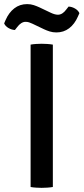

<svg xmlns="http://www.w3.org/2000/svg" viewBox="-53 -897 401 921"><path d="M93.8 -683Q105.5 -685.2 120.2 -686.1Q134.8 -687.1 146.6 -687.1Q159.4 -687.1 173.6 -686.1Q187.9 -685.2 200.5 -683V0Q187.9 2.2 173.6 3.1Q159.4 4.1 146.6 4.1Q134.8 4.1 120.2 3.1Q105.5 2.2 93.8 0ZM102.5 -783.3Q93.9 -787.4 86.1 -789.9Q78.2 -792.3 69.6 -792.3Q58.8 -792.3 48.5 -785.6Q38.2 -778.9 29.9 -767.6L18.5 -753.1Q3.2 -753.7 -12.1 -762.5Q-27.5 -771.3 -33.1 -784.8L-26.2 -800.9Q-10.5 -836.8 15.7 -857Q41.9 -877.3 77.2 -877.3Q94.2 -877.3 109 -872.4Q123.9 -867.4 136.1 -861.7L189.5 -836.3Q198.4 -831.9 207.8 -829.1Q217.2 -826.4 224.9 -826.4Q235.6 -826.4 245.8 -832.7Q255.9 -839.1 264.6 -851L276 -865.4Q291.7 -864.9 306.9 -856.1Q322 -847.3 327.9 -833.9L320.7 -817.6Q305 -781.5 278.7 -761.4Q252.4 -741.4 217.6 -741.4Q200.3 -741.4 185.1 -746.2Q169.9 -751.1 158.4 -756.6Z"/></svg>

Font: Signika SC
Style: Regular
Weight: 300
Designer: Anna Giedryś
Foundry: Anna Giedryś
Version: Version 2.000